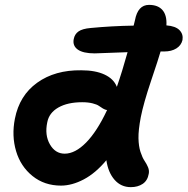

<svg xmlns="http://www.w3.org/2000/svg" viewBox="-20 -772 769 787"><path d="M230 -11.2Q162.1 -11.2 113.3 -50.5Q64.5 -89.8 45.9 -152.6Q27.3 -215.3 41 -285.2Q59.6 -380.9 132.6 -433.1Q205.6 -485.4 313 -483.9Q371.1 -483.9 408.7 -466.3Q446.3 -448.7 459 -416Q481.4 -480.5 502.9 -558.1Q466.3 -557.1 423.6 -555.2Q380.9 -553.2 368.2 -553.2Q320.8 -553.2 298.8 -568.8Q276.9 -584.5 282.2 -611.8Q286.1 -632.3 302 -643.3Q317.9 -654.3 351.1 -657.2Q437 -665.5 527.8 -667Q528.8 -670.4 530.5 -678Q532.2 -685.5 533.2 -689Q544.9 -752 590.8 -752Q627.9 -752 646.2 -730.5Q664.6 -709 662.1 -668Q699.7 -665 715.8 -648.4Q731.9 -631.8 728 -607.9Q722.7 -585.9 702.9 -573.5Q683.1 -561 652.8 -561H638.2Q629.9 -531.7 599.1 -440.4Q568.4 -349.1 557.1 -292Q546.9 -238.3 547.6 -205.3Q548.3 -172.4 555.9 -149.2Q563.5 -126 572.3 -113Q581.1 -100.1 586.7 -86.7Q592.3 -73.2 589.8 -60.1Q585 -31.7 564.9 -18.3Q544.9 -4.9 516.1 -4.9Q476.1 -4.9 449.7 -34.9Q423.3 -64.9 416 -115.2Q371.6 -62 323.2 -36.6Q274.9 -11.2 230 -11.2ZM173.8 -271Q162.6 -218.3 184.6 -180.2Q206.5 -142.1 245.1 -142.1Q288.1 -142.1 333 -187.7Q377.9 -233.4 418.9 -320.8Q411.1 -321.8 402.1 -327.1Q393.1 -332.5 385.3 -338.1Q377.4 -343.8 359.4 -348.4Q341.3 -353 316.9 -353Q257.3 -353 219.2 -331.3Q181.2 -309.6 173.8 -271Z"/></svg>

Font: Shantell Sans Irregular Bouncy
Style: Italic
Weight: 600
Italic angle: -11.31°
Designer: Stephen Nixon, Anya Danilova, Shantell Martin
Foundry: Arrow Type
Version: Version 1.006;[9816181b4]